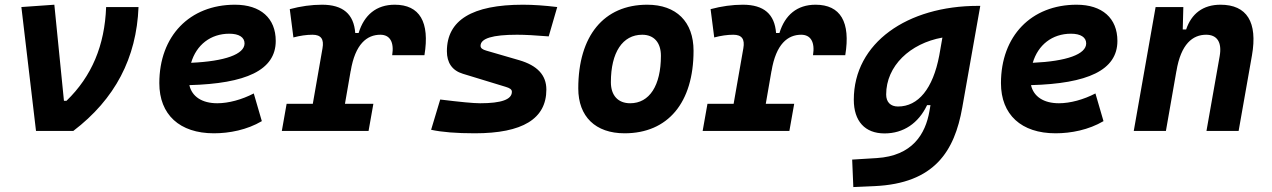

<svg xmlns="http://www.w3.org/2000/svg" viewBox="-20 -547 5313 802"><path d="M130.4 0H286.1C460.4 -132.8 550.3 -304.7 558.6 -517.6H423.3C417.5 -357.4 363.3 -228 257.8 -126H247.1L207 -527.3L69.3 -517.6Z M887.7 -115.7C823.7 -115.7 781.7 -143.6 771 -191.4C1006.8 -197.8 1131.8 -253.4 1131.8 -376C1131.8 -471.2 1068.4 -527.3 961.4 -527.3C772 -527.3 645.5 -396.5 645.5 -199.7C645.5 -67.9 730.5 9.8 873.5 9.8C938 9.8 1011.7 -4.4 1073.7 -41L1040 -156.7C990.7 -130.9 934.6 -115.7 887.7 -115.7ZM778.3 -284.7C800.3 -359.4 859.4 -406.2 938 -406.2C978.5 -406.2 1001.5 -391.1 1001.5 -365.7C1001.5 -320.3 919.4 -291 778.3 -284.7Z M1157.2 0H1519.5L1539.6 -113.3H1420.9L1444.8 -251V-249.5C1463.4 -363.8 1513.2 -401.9 1568.8 -401.9C1608.4 -401.9 1627 -371.6 1618.2 -316.4H1752.9C1775.9 -455.1 1732.9 -527.3 1628.9 -527.3C1551.8 -527.3 1501 -484.4 1478 -409.2H1463.9C1458 -487.8 1413.1 -527.3 1325.2 -527.3C1280.8 -527.3 1236.3 -521 1190.4 -508.8L1205.6 -390.6C1233.4 -397.9 1259.8 -401.9 1285.2 -401.9C1321.3 -401.9 1334 -383.3 1327.1 -345.2L1286.6 -113.3H1177.2Z M1963.4 9.8C2163.1 9.8 2262.2 -50.8 2262.2 -172.9C2262.2 -233.4 2224.1 -273.4 2149.4 -295.4L2011.7 -335.4C1996.1 -339.8 1987.3 -345.7 1987.3 -355.5C1987.3 -386.7 2037.6 -401.9 2139.6 -401.9C2173.8 -401.9 2217.8 -399.4 2272 -395L2307.6 -517.6C2255.4 -523.9 2208 -527.3 2164.6 -527.3C1952.1 -527.3 1846.7 -462.9 1846.7 -333C1846.7 -285.6 1868.2 -252.4 1913.6 -238.8L2092.8 -184.1C2108.9 -179.2 2118.2 -173.8 2118.2 -163.6C2118.2 -131.3 2074.2 -115.7 1985.4 -115.7C1957 -115.7 1901.9 -121.1 1818.8 -131.3L1780.8 -4.9C1825.7 4.9 1886.2 9.8 1963.4 9.8Z M2588.9 9.8C2770 9.8 2877 -118.2 2877 -335C2877 -456.1 2805.2 -527.3 2683.6 -527.3C2502.4 -527.3 2395.5 -397.5 2395.5 -177.7C2395.5 -60.1 2467.3 9.8 2588.9 9.8ZM2612.3 -115.7C2561.5 -115.7 2531.7 -148.4 2531.7 -203.6C2531.7 -328.1 2580.6 -401.9 2662.6 -401.9C2711.9 -401.9 2740.7 -369.1 2740.7 -314C2740.7 -189.5 2692.9 -115.7 2612.3 -115.7Z M2915 0H3277.3L3297.4 -113.3H3178.7L3202.6 -251V-249.5C3221.2 -363.8 3271 -401.9 3326.7 -401.9C3366.2 -401.9 3384.8 -371.6 3376 -316.4H3510.7C3533.7 -455.1 3490.7 -527.3 3386.7 -527.3C3309.6 -527.3 3258.8 -484.4 3235.8 -409.2H3221.7C3215.8 -487.8 3170.9 -527.3 3083 -527.3C3038.6 -527.3 2994.1 -521 2948.2 -508.8L2963.4 -390.6C2991.2 -397.9 3017.6 -401.9 3043 -401.9C3079.1 -401.9 3091.8 -383.3 3085 -345.2L3044.4 -113.3H2935.1Z M3544.4 234.4 3632.3 230.5C3883.3 219.2 3967.3 85 3999.5 -98.1L4074.7 -522.5H4065.4C3770 -522.5 3546.4 -368.2 3546.4 -130.4C3546.4 -41 3592.8 10.3 3674.8 10.3C3753.9 10.3 3816.4 -32.2 3852.5 -107.9H3866.7L3862.3 -82.5C3845.7 12.7 3791.5 104 3642.1 113.3L3539.6 119.6ZM3916.5 -390.1 3903.3 -314.9C3877 -176.8 3815.9 -102.1 3731 -102.1C3699.7 -102.1 3681.6 -120.6 3681.6 -152.3C3681.6 -271.5 3781.2 -365.7 3916.5 -390.1Z M4403.3 -115.7C4339.4 -115.7 4297.4 -143.6 4286.6 -191.4C4522.5 -197.8 4647.5 -253.4 4647.5 -376C4647.5 -471.2 4584 -527.3 4477.1 -527.3C4287.6 -527.3 4161.1 -396.5 4161.1 -199.7C4161.1 -67.9 4246.1 9.8 4389.2 9.8C4453.6 9.8 4527.3 -4.4 4589.4 -41L4555.7 -156.7C4506.3 -130.9 4450.2 -115.7 4403.3 -115.7ZM4293.9 -284.7C4315.9 -359.4 4375 -406.2 4453.6 -406.2C4494.1 -406.2 4517.1 -391.1 4517.1 -365.7C4517.1 -320.3 4435.1 -291 4293.9 -284.7Z M4715.8 0H4850.1L4894 -250.5V-249.5C4912.6 -363.8 4962.4 -401.9 5018.1 -401.9C5063.5 -401.9 5085 -371.1 5074.7 -312.5L5019.5 0H5153.8L5209.5 -315.4C5233.9 -454.6 5188.5 -527.3 5078.1 -527.3C5004.9 -527.3 4956.5 -489.7 4934.6 -423.8H4920.4L4922.9 -517.6H4807.1Z"/></svg>

Font: Cascadia Mono NF
Style: Bold Italic
Weight: 700
Italic angle: -10°
Monospace: yes
Designer: Aaron Bell
Foundry: Saja Typeworks
Version: Version 2404.023